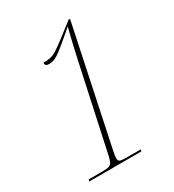

<svg xmlns="http://www.w3.org/2000/svg" viewBox="-175 -817 828 916"><g transform="rotate(-30 239.5 -359.0)"><path d="M45 0 48 -10H114Q141 -10 154.5 -12.5Q168 -15 174.5 -25Q181 -35 186 -57L281 -497Q294 -557 302.5 -594.5Q311 -632 317 -654.5Q323 -677 326 -691H325Q263 -637 227 -609Q191 -581 163 -581Q147 -581 143 -586Q139 -591 139 -600Q164 -600 180.5 -604Q197 -608 217 -621Q237 -634 271 -660L346 -718H354L218 -72Q212 -46 212 -30Q212 -18 220.5 -14Q229 -10 255 -10H335L332 0Z"/></g></svg>

Font: Noto Serif Display SemiCondensed Thin
Style: Italic
Weight: 100
Width: 4
Italic angle: -12°
Designer: Monotype Design Team
Foundry: Monotype Imaging Inc.
Version: Version 2.009